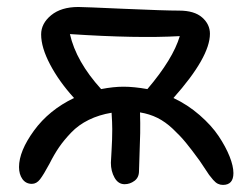

<svg xmlns="http://www.w3.org/2000/svg" viewBox="-20 -517 712 547"><path d="M335 7.8Q316.9 7.8 306.4 -10.7Q295.9 -29.3 295.9 -53.2Q295.9 -59.6 297.9 -89.6Q299.8 -119.6 299.8 -148.9Q299.8 -167.5 297.9 -195.8Q262.2 -189.9 232.9 -175.5Q203.6 -161.1 182.9 -139.4Q162.1 -117.7 148.2 -97.4Q134.3 -77.1 121.1 -50.8Q104 -19 94 -6.1Q84 6.8 70.8 6.8Q53.7 6.8 43.9 -6.8Q34.2 -20.5 34.2 -41Q34.2 -86.4 76.9 -145Q119.6 -203.6 190.9 -237.8Q147.9 -285.2 122.6 -333.5Q97.2 -381.8 97.2 -418.9Q97.2 -450.2 125.7 -473.6Q154.3 -497.1 203.1 -497.1Q217.8 -497.1 333.5 -491.9Q449.2 -486.8 490.2 -486.8Q533.7 -486.8 555.9 -467.3Q578.1 -447.8 578.1 -420.9Q578.1 -354.5 474.1 -237.8Q514.6 -218.8 548.6 -189.2Q582.5 -159.7 602.8 -129.4Q623 -99.1 634 -71.5Q645 -43.9 645 -23.9Q645 9.8 615.2 9.8Q607.4 9.8 600.8 6.6Q594.2 3.4 587.2 -4.6Q580.1 -12.7 575.7 -18.8Q571.3 -24.9 562.5 -38.6Q553.7 -52.2 548.8 -59.1Q525.4 -91.3 509.5 -110.6Q493.7 -129.9 472.4 -149.9Q451.2 -169.9 428.5 -181.2Q405.8 -192.4 378.9 -196.8Q379.9 -165.5 379.4 -137.5Q378.9 -109.4 377.4 -73.5Q376 -37.6 376 -29.8Q376 -11.2 363 -1.7Q350.1 7.8 335 7.8ZM332 -270Q361.3 -270 399.9 -263.2Q472.7 -348.6 492.2 -414.1Q371.6 -407.2 179.2 -419.9Q196.8 -341.8 268.1 -263.2Q303.2 -270 332 -270Z"/></svg>

Font: Shantell Sans Normal
Style: Regular
Weight: 400
Designer: Stephen Nixon, Anya Danilova, Shantell Martin
Foundry: Arrow Type
Version: Version 1.006;[559af2be0]